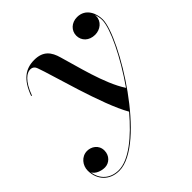

<svg xmlns="http://www.w3.org/2000/svg" viewBox="-248 -610 1010 1010"><g transform="rotate(-45 257.5 -105.0)"><path d="M66 260C262.5 260 567.5 -235 567.5 -365C567.5 -408.5 545 -469.5 480 -469.5C438 -469.5 408 -440 408 -403C408 -365.5 437 -336 482 -336C521 -336 555 -363.5 555 -402C555 -405 555 -407.5 554.5 -410.5C560 -395.5 563 -379 563 -364.5C563 -303 493 -158.5 399 -24C335 -121 296.5 -291 269 -380.5C254.5 -432.5 228 -469.5 161.5 -469.5C96.5 -469.5 49 -436.5 16 -346.5L20.5 -345C50.5 -427 87.5 -449 110.5 -449C132.5 -449 139.5 -435 143.5 -424.5C171 -352 249 -50 322 76C236.5 177.5 142 255.5 66 255.5C4.5 255.5 -38 217 -45.5 160.5C-33.5 182.5 -2 194 24.5 194C56.5 194 86 167.5 86 129C86 86 50 65.5 20 65.5C-23 65.5 -51.5 103.5 -51.5 141.5C-51.5 210 -6 260 66 260Z"/></g></svg>

Font: Bodoni* 36pt Medium
Style: Italic
Weight: 500
Italic angle: -13°
Version: Version 2.3